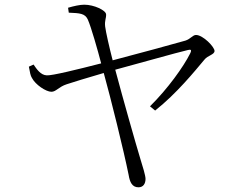

<svg xmlns="http://www.w3.org/2000/svg" viewBox="-20 -766 1040 818"><path d="M619 -313 641 -295C733 -368 809 -462 851 -512C865 -530 894 -533 894 -549C894 -566 845 -617 815 -617C801 -617 792 -600 770 -593C726 -580 555 -534 460 -509C446 -563 431 -629 428 -653C425 -679 433 -688 432 -705C431 -722 381 -746 339 -746C320 -746 294 -740 270 -733L273 -712C320 -710 342 -709 354 -683C368 -652 397 -550 411 -496C310 -470 200 -443 179 -445C153 -446 136 -472 123 -491L103 -482C107 -459 110 -443 116 -434C131 -405 176 -375 199 -375C219 -375 230 -396 264 -407C284 -414 360 -437 422 -455C452 -347 507 -125 528 -21C533 10 543 32 570 32C590 32 600 17 600 -4C600 -18 588 -57 578 -89C558 -155 506 -338 471 -469C565 -494 733 -542 781 -553C793 -556 798 -554 790 -538C762 -482 695 -388 619 -313Z"/></svg>

Font: Source Han Serif CN Light
Style: Regular
Weight: 300
Designer: Ryoko NISHIZUKA 西塚涼子 (kana & ideographs); Frank Grießhammer (Latin, Greek & Cyrillic); Wenlong ZHANG 张文龙 (bopomofo); San
Foundry: Adobe
Version: Version 2.003;hotconv 1.1.1;makeotfexe 2.6.0